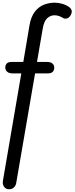

<svg xmlns="http://www.w3.org/2000/svg" viewBox="-35 -948 542 1396"><path d="M31.5 428Q13 428 2.2 418.5Q-8.5 409 -12.5 395.8Q-16.5 382.5 -14.5 370.5L120 -414.5H55.5Q30.5 -414.5 17 -426.5Q3.5 -438.5 3.5 -457Q3.5 -475 14 -486.2Q24.5 -497.5 49.5 -497.5H134.5L179 -761.5Q190 -826.5 218.2 -862.8Q246.5 -899 284.2 -913.8Q322 -928.5 362.5 -928.5Q389 -928.5 417 -920.5Q445 -912.5 466.5 -897.5Q479.5 -889 485 -874.2Q490.5 -859.5 479.5 -839Q467 -816.5 450 -813.5Q433 -810.5 424 -817Q412.5 -824.5 395.8 -830.8Q379 -837 361.5 -837Q331.5 -837 308 -815.2Q284.5 -793.5 275.5 -739L234 -497.5H307.5Q333.5 -497.5 346.5 -486Q359.5 -474.5 359.5 -457Q359.5 -437.5 348.5 -426Q337.5 -414.5 313.5 -414.5H220L83 382Q80.5 400 67 414Q53.5 428 31.5 428Z"/></svg>

Font: Edu AU VIC WA NT Hand Medium
Style: Regular
Weight: 500
Version: Version 1.001